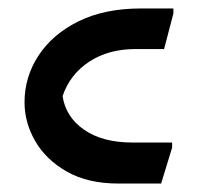

<svg xmlns="http://www.w3.org/2000/svg" viewBox="-20 -434 472 454"><path d="M38 -192Q38 -252 71 -302.5Q104 -353 165.5 -383.5Q227 -414 314 -414H390V-402L368 -318H300Q237 -318 191.5 -288.5Q146 -259 128 -207Q135 -158 178.5 -127.5Q222 -97 293 -97H387V-85L361 0H260Q188 0 138.5 -28Q89 -56 63.5 -100Q38 -144 38 -192Z"/></svg>

Font: Kufam Medium
Style: Regular
Weight: 500
Designer: Wael Morcos, Artur Schmal
Foundry: Original Type
Version: Version 1.300; ttfautohint (v1.8.3)